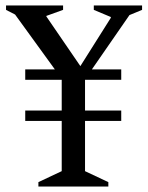

<svg xmlns="http://www.w3.org/2000/svg" viewBox="-20 -680 540 700"><path d="M120 0V-16L205 -56V-239H72V-277H205V-389H72V-427H180L35 -627L2 -644V-660H210V-644L149 -622V-620L273 -439L384 -615V-618L322 -644V-660H498V-644L452 -625L315 -427H422V-389H290V-277H422V-239H290V-56L375 -16V0Z"/></svg>

Font: Spectral
Style: Regular
Weight: 400
Designer: Jean-Baptiste Levee
Foundry: Production Type
Version: Version 2.001